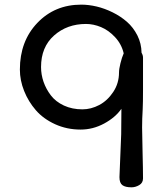

<svg xmlns="http://www.w3.org/2000/svg" viewBox="-20 -551 715 820"><path d="M64.9 -253.9Q64.9 -375 139.4 -453.1Q213.9 -531.2 327.1 -531.2Q358.4 -531.2 392.6 -523.2Q426.8 -515.1 460.9 -498.3Q495.1 -481.4 522.2 -457.8Q549.3 -434.1 566.7 -399.7Q584 -365.2 584.5 -325.7Q590.8 -315.4 590.8 -304.7V-168.9Q590.8 -111.8 589.4 -84Q586.9 -43.9 586.9 -6.3Q586.9 24.9 588.9 98.9Q590.8 172.9 590.8 210.9Q590.8 230 574.7 239.5Q558.6 249 541.5 249Q515.1 249 502.7 239.7Q490.2 230.5 490.2 205.6L497.6 22Q497.6 -50.8 498.5 -86.4Q472.7 -49.3 424.8 -23.4Q377 2.4 324.2 2.4Q265.6 2.4 215.3 -20.5Q165 -43.5 133.1 -80.3Q101.1 -117.2 83 -162.6Q64.9 -208 64.9 -253.9ZM155.3 -264.6Q155.3 -232.4 166 -201.4Q176.8 -170.4 197.3 -143.6Q217.8 -116.7 252.9 -100.3Q288.1 -84 332 -84Q368.7 -84 403.8 -102.5Q439 -121.1 463.6 -158.2Q488.3 -195.3 488.3 -241.7Q488.3 -255.9 494.4 -280.8Q500.5 -305.7 508.3 -323.2Q499 -362.8 471.4 -392.3Q443.8 -421.9 411.4 -435.3Q378.9 -448.7 347.2 -448.7Q266.6 -448.7 210.9 -399.4Q155.3 -350.1 155.3 -264.6Z"/></svg>

Font: Short Stack
Style: Regular
Weight: 400
Designer: James Grieshaber
Foundry: James Grieshaber
Version: Version 1.002